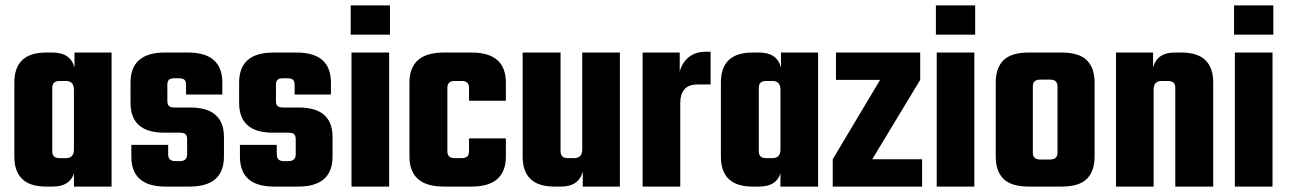

<svg xmlns="http://www.w3.org/2000/svg" viewBox="-20 -689 4761 709"><path d="M255 -495H392V0H253V-49Q238 0 174 0H150Q33 0 33 -111V-384Q33 -495 150 -495H174Q241 -495 255 -439ZM200 -105H223Q253 -105 253 -137V-358Q253 -390 223 -390H200Q173 -390 173 -365V-130Q173 -105 200 -105Z M671 -119V-175Q671 -188 665 -193.5Q659 -199 644 -199H587Q462 -199 462 -309V-384Q462 -495 589 -495H674Q801 -495 801 -384V-340H667V-376Q667 -389 661 -394.5Q655 -400 640 -400H625Q610 -400 604 -394.5Q598 -389 598 -376V-316Q598 -303 604 -297.5Q610 -292 625 -292H682Q807 -292 807 -183V-111Q807 0 680 0H591Q465 0 465 -111V-154H601V-119Q601 -94 627 -94H644Q671 -94 671 -119Z M1072 -119V-175Q1072 -188 1066 -193.5Q1060 -199 1045 -199H988Q863 -199 863 -309V-384Q863 -495 990 -495H1075Q1202 -495 1202 -384V-340H1068V-376Q1068 -389 1062 -394.5Q1056 -400 1041 -400H1026Q1011 -400 1005 -394.5Q999 -389 999 -376V-316Q999 -303 1005 -297.5Q1011 -292 1026 -292H1083Q1208 -292 1208 -183V-111Q1208 0 1081 0H992Q866 0 866 -111V-154H1002V-119Q1002 -94 1028 -94H1045Q1072 -94 1072 -119Z M1275 -561V-669H1420V-561ZM1417 0H1278V-495H1417Z M1848 -317H1712V-365Q1712 -390 1685 -390H1659Q1632 -390 1632 -365V-130Q1632 -105 1659 -105H1685Q1712 -105 1712 -130V-178H1848V-111Q1848 0 1721 0H1619Q1492 0 1492 -111V-384Q1492 -495 1619 -495H1721Q1848 -495 1848 -384Z M2130 -495H2269V0H2132V-56Q2118 0 2051 0H2027Q1910 0 1910 -111V-495H2050V-130Q2050 -105 2077 -105H2100Q2130 -105 2130 -137Z M2587 -498H2604V-377H2555Q2492 -377 2492 -307V0H2353V-495H2490V-424Q2498 -457 2523 -477.5Q2548 -498 2587 -498Z M2864 -495H3001V0H2862V-49Q2847 0 2783 0H2759Q2642 0 2642 -111V-384Q2642 -495 2759 -495H2783Q2850 -495 2864 -439ZM2809 -105H2832Q2862 -105 2862 -137V-358Q2862 -390 2832 -390H2809Q2782 -390 2782 -365V-130Q2782 -105 2809 -105Z M3385 -101V0H3055V-101L3230 -394H3067V-495H3378V-394L3201 -101Z M3436 -561V-669H3581V-561ZM3578 0H3439V-495H3578Z M3780 -495H3899Q3965 -495 3993.5 -466.5Q4022 -438 4022 -384V-111Q4022 -57 3993.5 -28.5Q3965 0 3899 0H3780Q3714 0 3685.5 -28.5Q3657 -57 3657 -111V-384Q3657 -438 3685.5 -466.5Q3714 -495 3780 -495ZM3885 -125V-370Q3885 -395 3858 -395H3821Q3794 -395 3794 -370V-125Q3794 -100 3821 -100H3858Q3885 -100 3885 -125Z M4318 -495H4343Q4460 -495 4460 -384V0H4320V-365Q4320 -390 4293 -390H4269Q4240 -390 4240 -358V0H4101V-495H4238V-439Q4252 -495 4318 -495Z M4537 -561V-669H4682V-561ZM4679 0H4540V-495H4679Z"/></svg>

Font: Teko SemiBold
Style: Regular
Weight: 600
Designer: Manushi Parikh, Jonny Pinhorn
Foundry: Indian Type Foundry
Version: Version 1.106;PS 1.0;hotconv 1.0.78;makeotf.lib2.5.61930; tt